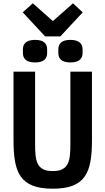

<svg xmlns="http://www.w3.org/2000/svg" viewBox="-20 -1133 640 1165"><path d="M62 -698V-283C62 -87 100 12 300 12C500 12 538 -87 538 -283V-698H407V-263C407 -160 401 -95 300 -95C199 -95 193 -160 193 -263V-698ZM346 -912 482 -1058 423 -1113 301 -1005 179 -1113 118 -1058 254 -912ZM193 -754C248 -754 266 -779 266 -811V-834C266 -866 248 -891 193 -891C138 -891 119 -866 119 -834V-811C119 -779 138 -754 193 -754ZM407 -754C462 -754 481 -779 481 -811V-834C481 -866 462 -891 407 -891C352 -891 334 -866 334 -834V-811C334 -779 352 -754 407 -754Z"/></svg>

Font: IBM Mono SemiBold
Style: Regular
Weight: 600
Monospace: yes
Designer: Mike Abbink, Paul van der Laan, Pieter van Rosmalen
Foundry: Bold Monday
Version: Version 2.3